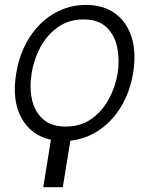

<svg xmlns="http://www.w3.org/2000/svg" viewBox="-20 -573 677 796"><path d="M191.1 6.4Q108.3 -11.7 68.5 -84.7Q28.8 -157.7 47.2 -268.8Q61.8 -355.1 103 -418.9Q144.2 -482.6 204.7 -517.6Q265.3 -552.6 336.6 -552.6Q408 -552.6 456.7 -517.6Q505.3 -482.6 525.6 -418.9Q545.8 -355.1 531.6 -268.8Q518.1 -189.6 481.2 -129.4Q444.2 -69.2 390.3 -33Q336.3 3.2 271.7 10.3L240.4 203.1H159.4ZM252.8 -48.3Q313.6 -48.3 358.3 -79.5Q403.1 -110.8 430.6 -161.2Q458.1 -211.6 467.7 -268.8Q476.6 -326.3 465.7 -377.3Q454.9 -428.3 421 -460.4Q387.1 -492.5 326.3 -492.5Q265.6 -492.5 220.3 -460.6Q175.1 -428.6 147.5 -377.5Q120 -326.3 111.2 -268.8Q101.6 -211.6 112.4 -161.2Q123.2 -110.8 157.7 -79.5Q192.1 -48.3 252.8 -48.3Z"/></svg>

Font: Inter Light  BETA
Style: Italic
Weight: 300
Italic angle: 9.39999°
Designer: Rasmus Andersson
Foundry: rsms
Version: Version 3.011;git-f93a4a705